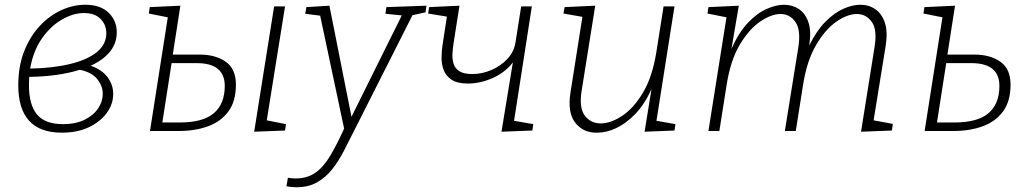

<svg xmlns="http://www.w3.org/2000/svg" viewBox="-20 -552 4323 809"><path d="M240 7Q57 7 57 -193Q57 -272 81.5 -335Q106 -398 147 -442Q188 -486 238 -509Q288 -532 339 -532Q403 -532 437.5 -498.5Q472 -465 472 -416Q472 -370 443.5 -334.5Q415 -299 362 -275Q409 -259 433 -227Q457 -195 457 -156Q457 -114 430.5 -77Q404 -40 355.5 -16.5Q307 7 240 7ZM333 -497Q289 -497 241.5 -470Q194 -443 157 -390.5Q120 -338 107 -263Q204 -265 276 -282.5Q348 -300 388 -332.5Q428 -365 428 -412Q428 -447 404 -472Q380 -497 333 -497ZM102 -194Q102 -110 136 -69.5Q170 -29 245 -29Q300 -29 337.5 -48Q375 -67 394 -96Q413 -125 413 -156Q413 -190 389.5 -219Q366 -248 316 -258Q228 -230 103 -228Q102 -211 102 -194Z M974 -195Q974 -125 942 -82Q910 -39 855.5 -19.5Q801 0 733 0H612L687 -479L607 -495L611 -522L740 -528L708 -322H822Q888 -322 931 -292Q974 -262 974 -195ZM809 -286H703L664 -36H739Q835 -36 881 -75Q927 -114 927 -190Q927 -286 809 -286ZM1051 3 1135 -525H1181L1104 -45L1185 -29L1181 -2Z M1187 233 1193 197Q1201 198 1209 199Q1217 200 1225 200Q1274 200 1308.5 176Q1343 152 1371 105Q1399 58 1430 -10L1329 -486L1266 -494L1271 -522L1368 -528L1461 -60L1673 -487L1604 -494L1608 -522L1777 -528L1773 -500L1718 -488L1470 3Q1449 45 1427.5 86.5Q1406 128 1379 162Q1352 196 1315.5 216.5Q1279 237 1228 237Q1210 237 1187 233Z M2093 3 2141 -289Q2109 -247 2056.5 -223.5Q2004 -200 1952 -200Q1906 -200 1882 -216.5Q1858 -233 1849 -258Q1840 -283 1840.5 -310Q1841 -337 1844 -358L1863 -482L1784 -495L1788 -522L1916 -528L1891 -369Q1888 -349 1886.5 -326.5Q1885 -304 1891 -284Q1897 -264 1915.5 -252Q1934 -240 1970 -240Q2011 -240 2050.5 -257Q2090 -274 2118 -304Q2146 -334 2152 -373L2176 -525H2221L2146 -43L2227 -29L2223 -2Z M2498 7Q2439 9 2404.5 -34Q2370 -77 2384 -164L2434 -481L2354 -495L2359 -522L2488 -528L2431 -171Q2419 -98 2444 -65Q2469 -32 2511 -32Q2553 -32 2601 -63.5Q2649 -95 2688.5 -160.5Q2728 -226 2745 -329L2776 -525H2822L2746 -43L2826 -29L2822 -2L2696 3L2725 -176Q2695 -111 2656 -71Q2617 -31 2576 -12Q2535 7 2498 7Z M3608 3 3665 -354Q3677 -426 3653.5 -459.5Q3630 -493 3590 -493Q3551 -493 3504.5 -461Q3458 -429 3419 -363Q3380 -297 3364 -196L3333 0H3287L3344 -354Q3355 -426 3331.5 -459.5Q3308 -493 3269 -493Q3230 -493 3183 -461Q3136 -429 3097 -363.5Q3058 -298 3042 -196L3011 0H2965L3041 -479L2961 -495L2965 -522L3093 -528L3062 -346Q3092 -414 3130.5 -455Q3169 -496 3209.5 -514Q3250 -532 3283 -532Q3319 -532 3346.5 -513.5Q3374 -495 3386.5 -457.5Q3399 -420 3390 -363L3389 -359Q3420 -422 3457.5 -460Q3495 -498 3533.5 -515Q3572 -532 3605 -532Q3641 -532 3668.5 -513Q3696 -494 3708.5 -456Q3721 -418 3712 -360L3661 -45L3742 -30L3738 -2Z M4238 -195Q4238 -125 4206 -82Q4174 -39 4119.5 -19.5Q4065 0 3997 0H3876L3951 -479L3871 -495L3875 -522L4004 -528L3972 -322H4086Q4152 -322 4195 -292Q4238 -262 4238 -195ZM4073 -286H3967L3928 -36H4003Q4099 -36 4145 -75Q4191 -114 4191 -190Q4191 -286 4073 -286Z"/></svg>

Font: Bitter Light
Style: Italic
Weight: 300
Italic angle: -9°
Designer: Sol Matas, and Bitter project Authors
Foundry: Sol Matas
Version: Version 2.001